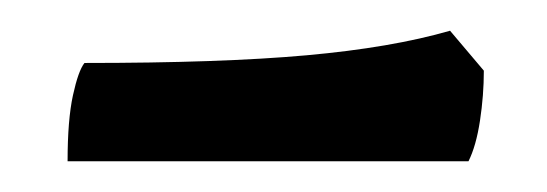

<svg xmlns="http://www.w3.org/2000/svg" viewBox="-20 -375 356 125"><path d="M24 -270Q24 -297 27.5 -313Q31 -329 35 -334Q124 -334 179.5 -339Q235 -344 273 -355L295 -329Q295 -313 292.5 -296.5Q290 -280 285 -270Z"/></svg>

Font: Texturina 72pt ExtraBold
Style: Regular
Weight: 800
Designer: Guillermo Torres Carreño
Foundry: Omnibus-Type
Version: Version 1.002; ttfautohint (v1.8.3)